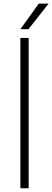

<svg xmlns="http://www.w3.org/2000/svg" viewBox="-20 -1012 281 1032"><path d="M89.5 0V-808H134V0ZM89.5 -855 188.5 -992.5H241L133 -855Z"/></svg>

Font: Encode Sans Semi Expanded ExtraLight
Style: Regular
Weight: 200
Width: 6
Designer: Multiple Designers
Foundry: Impallari Type
Version: Version 3.000; ttfautohint (v1.8.3) -l 8 -r 50 -G 200 -x 14 